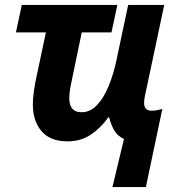

<svg xmlns="http://www.w3.org/2000/svg" viewBox="-20 -566 722 782"><path d="M438 195.8 484.9 0Q457.5 -12.7 444.6 -36.1Q431.6 -59.6 424.8 -87.9H420.9Q390.1 -44.4 349.4 -17.3Q308.6 9.8 254.9 9.8Q184.6 9.8 149.2 -31.7Q113.8 -73.2 113.8 -140.1Q113.8 -165.5 117.9 -194.3Q122.1 -223.1 127.9 -250L167 -434.1H44.9L68.8 -545.9H458L434.1 -434.1H313L270 -227.1Q262.2 -191.9 262.2 -166Q262.2 -108.9 312 -108.9Q347.2 -108.9 374.5 -137.5Q401.9 -166 421.9 -214.1Q441.9 -262.2 454.1 -319.8L502 -545.9H648.9L569.8 -172.9Q566.9 -158.2 566.9 -147Q566.9 -115.2 597.2 -115.2Q608.9 -115.2 619.6 -117.2Q630.4 -119.1 641.1 -122.1L574.2 195.8Z"/></svg>

Font: Open Sans
Style: Bold Italic
Weight: 700
Italic angle: -12°
Designer: Monotype Design Team
Foundry: Monotype Imaging Inc.
Version: Version 3.003; ttfautohint (v1.8.4)